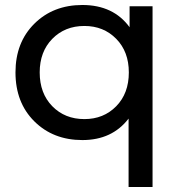

<svg xmlns="http://www.w3.org/2000/svg" viewBox="-20 -555 722 769"><path d="M499 -530H591V194H495V-80Q429 6 310 6Q193 6 117.5 -69Q42 -144 42 -265Q42 -385 117.5 -460Q193 -535 310 -535Q434 -535 499 -446ZM318 -78Q395 -78 445.5 -129.5Q496 -181 496 -265Q496 -348 445.5 -399.5Q395 -451 318 -451Q240 -451 189.5 -399.5Q139 -348 139 -265Q139 -181 189.5 -129.5Q240 -78 318 -78Z"/></svg>

Font: Montserrat
Style: Regular
Weight: 500
Designer: Julieta Ulanovsky
Foundry: Julieta Ulanovsky
Version: Version 7.200;PS 007.200;hotconv 1.0.88;makeotf.lib2.5.64775